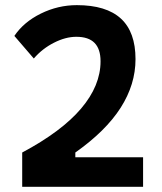

<svg xmlns="http://www.w3.org/2000/svg" viewBox="-20 -723 626 743"><path d="M65.9 0V-132.8Q218.8 -214.4 293.9 -303Q369.1 -391.6 369.1 -485.8Q369.1 -533.2 345.9 -556.9Q322.7 -580.6 275.4 -580.6Q233.8 -580.6 188.7 -557.6Q143.6 -534.7 110.8 -496.6L35.6 -584Q71.7 -637.8 138.2 -670.5Q204.6 -703.1 277.3 -703.1Q391.1 -703.1 447.8 -651.1Q504.4 -599.1 504.4 -494.1Q504.4 -396.1 446.8 -305.9Q389.2 -215.8 271.5 -132.8V0ZM95.2 0V-114.3H533.7V0Z"/></svg>

Font: Cascadia Mono
Style: Regular
Weight: 400
Monospace: yes
Designer: Aaron Bell
Foundry: Saja Typeworks
Version: Version 2404.023